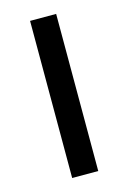

<svg xmlns="http://www.w3.org/2000/svg" viewBox="-84 -532 384 576"><g transform="rotate(-15 108.0 -244.0)"><path d="M68 0V-488H149V0Z"/></g></svg>

Font: Anek Gurmukhi Medium
Style: Regular
Weight: 400
Version: Version 1.003